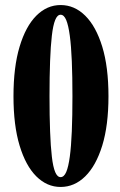

<svg xmlns="http://www.w3.org/2000/svg" viewBox="-20 -731 478 762"><path d="M220.5 11Q166.5 11 124.2 -31Q82 -73 57.8 -153.2Q33.5 -233.5 33.5 -349Q33.5 -465 57.8 -545.8Q82 -626.5 124.2 -668.8Q166.5 -711 220.5 -711Q275.5 -711 318.2 -668.8Q361 -626.5 385.8 -545.8Q410.5 -465 410.5 -349Q410.5 -233.5 385.8 -153.2Q361 -73 318.2 -31Q275.5 11 220.5 11ZM220.5 -28Q234 -28 242.8 -48.2Q251.5 -68.5 257 -109.2Q262.5 -150 265 -210Q267.5 -270 267.5 -349Q267.5 -428 265 -488.2Q262.5 -548.5 257 -589.5Q251.5 -630.5 242.8 -651.5Q234 -672.5 220.5 -672.5Q207.5 -672.5 199 -651.5Q190.5 -630.5 185.8 -589.5Q181 -548.5 178.8 -488.2Q176.5 -428 176.5 -349Q176.5 -270 178.8 -210Q181 -150 185.8 -109.2Q190.5 -68.5 199 -48.2Q207.5 -28 220.5 -28Z"/></svg>

Font: Imbue Thin 10pt ExtraBold
Style: Regular
Weight: 800
Version: Version 1.102